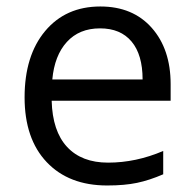

<svg xmlns="http://www.w3.org/2000/svg" viewBox="-20 -565 601 595"><path d="M312 9.8Q193.4 9.8 124.8 -62.5Q56.2 -134.8 56.2 -263.2Q56.2 -392.6 119.9 -468.8Q183.6 -544.9 291 -544.9Q391.6 -544.9 450.2 -478.8Q508.8 -412.6 508.8 -304.2V-252.9H140.1Q142.6 -158.7 187.7 -109.9Q232.9 -61 314.9 -61Q401.4 -61 485.8 -97.2V-24.9Q442.9 -6.3 404.5 1.7Q366.2 9.8 312 9.8ZM290 -477.1Q225.6 -477.1 187.3 -435.1Q148.9 -393.1 142.1 -318.8H421.9Q421.9 -395.5 387.7 -436.3Q353.5 -477.1 290 -477.1Z"/></svg>

Font: Samim FD
Style: FD
Weight: 400
Foundry: DejaVu fonts team - Redesigned by Saber Rastikerdar
Version: Version 4.0.5